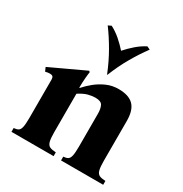

<svg xmlns="http://www.w3.org/2000/svg" viewBox="-172 -875 958 1006"><g transform="rotate(30 307.0 -372.0)"><path d="M533 -110Q533 -73 538 -54.5Q543 -36 556 -30Q569 -24 593 -23V0H338V-23Q355 -24 365 -30Q375 -36 379 -54.5Q383 -73 383 -110V-309Q383 -338 374 -356.5Q365 -375 330 -375Q311 -375 287.5 -369Q264 -363 233 -343V-110Q233 -73 238 -54.5Q243 -36 256 -30Q269 -24 293 -23V0H38V-23Q55 -24 65 -30Q75 -36 79 -54.5Q83 -73 83 -110V-340Q83 -355 77.5 -360Q72 -365 61 -365Q49 -365 33 -361L23 -384L231 -481L237 -475Q235 -466 232.5 -437Q230 -408 230 -378H233Q253 -401 280 -423Q307 -445 340.5 -460Q374 -475 413 -475Q475 -475 504 -445.5Q533 -416 533 -351ZM431 -744 450 -735Q415 -688 382.5 -631.5Q350 -575 324 -510H322Q296 -575 263.5 -631.5Q231 -688 196 -735L215 -744Q246 -728 273 -704.5Q300 -681 323 -655Q346 -681 373 -704.5Q400 -728 431 -744Z"/></g></svg>

Font: Bona Nova SC
Style: Bold
Weight: 700
Designer: Mateusz Machalski
Foundry: Capitalics
Version: Version 4.001; ttfautohint (v1.8.4.7-5d5b)